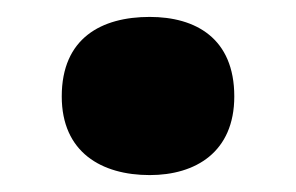

<svg xmlns="http://www.w3.org/2000/svg" viewBox="-20 -195 350 227"><path d="M53 -81C53 -15 100 12 157 12C211 12 257 -15 257 -81C257 -150 211 -175 157 -175C100 -175 53 -150 53 -81Z"/></svg>

Font: Noto Sans Sinhala Black
Style: Regular
Weight: 900
Designer: Jelle Bosma - Monotype Design Team
Foundry: Monotype Imaging Inc.
Version: Version 2.006